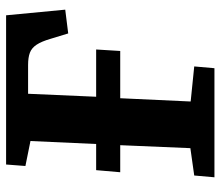

<svg xmlns="http://www.w3.org/2000/svg" viewBox="-68 -674 741 646"><g transform="rotate(-90 303.0 -350.5)"><path d="M455 -317H296L285 -80L403 -68L397 0H30L36 -68L128 -81L138 -317H47L54 -398H142L152 -619L68 -636L73 -701H575L594 -502L514 -492L496 -551Q487 -582 476 -598.5Q465 -615 449 -621Q433 -627 408 -627H311L301 -398H460Z"/></g></svg>

Font: Literata
Style: Bold Italic
Weight: 700
Italic angle: -2°
Designer: Latin by Veronika Burian and Jose Scaglione. Greek by Irene Vlachou. Cyrillic by Vera Evstafieva
Foundry: TypeTogether
Version: Version 3.103;gftools[0.9.29]